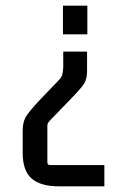

<svg xmlns="http://www.w3.org/2000/svg" viewBox="-20 -510 418 677"><path d="M203 -328H287V-262Q287 -242 283 -229.5Q279 -217 269 -204.5Q259 -192 241 -173L154 -83Q150 -78 148.5 -75Q147 -72 147 -65V62Q147 72 157 72H348V147H188Q123 147 91.5 119.5Q60 92 60 29V-50Q60 -82 74 -102.5Q88 -123 118 -155L185 -225Q196 -236 199 -245Q202 -254 203 -271ZM202 -490H288V-389H202Z"/></svg>

Font: Gemunu Libre ExtraLight Medium
Style: Regular
Weight: 500
Version: Version 1.100